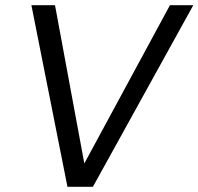

<svg xmlns="http://www.w3.org/2000/svg" viewBox="-20 -720 765 740"><path d="M240 0 101 -700H192L305 -90L635 -700H725L338 0Z"/></svg>

Font: DM Sans 11pt
Style: Italic
Weight: 400
Italic angle: -10°
Version: Version 4.004;gftools[0.9.30]